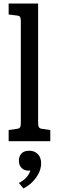

<svg xmlns="http://www.w3.org/2000/svg" viewBox="-20 -800 330 1088"><path d="M29 -63 76 -70Q89 -71 93.5 -78.5Q98 -86 98 -103V-680Q98 -697 93.5 -704Q89 -711 76 -712L29 -718V-780H196V-103Q196 -86 201 -78.5Q206 -71 219 -70L265 -63V0H29ZM213 125Q213 167 184.5 206.5Q156 246 113 268L87 237Q139 210 152 166Q148 167 141 167Q117 167 102 151.5Q87 136 87 111Q87 85 102 69.5Q117 54 146 54Q175 54 194 73Q213 92 213 125Z"/></svg>

Font: Enriqueta Medium
Style: Regular
Weight: 500
Designer: Viviana Monsalve, Gustavo Ibarra
Foundry: 72Puntos
Version: Version 2.000